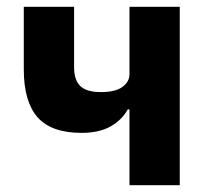

<svg xmlns="http://www.w3.org/2000/svg" viewBox="-20 -545 618 565"><path d="M361 -223H356Q338 -191 304.5 -172.5Q271 -154 220 -154Q131 -154 90.5 -200Q50 -246 50 -341V-525H198V-348Q198 -309 216.5 -291.5Q235 -274 277 -274Q319 -274 340 -289Q361 -304 361 -327V-525H509V0H361Z"/></svg>

Font: Aneliza ExtraBold
Style: Regular
Weight: 800
Designer: Mike Abbink, Paul van der Laan, Pieter van Rosmalen
Foundry: Bold Monday
Version: Version 3.001;September 8, 2019;FontCreator 11.5.0.2425 64-b